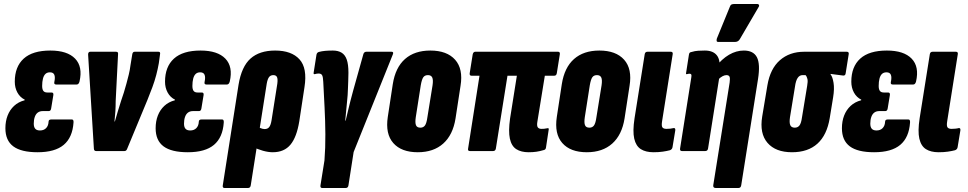

<svg xmlns="http://www.w3.org/2000/svg" viewBox="-20 -756 4846 961"><path d="M168 6Q86 6 46.5 -23.5Q7 -53 7 -114Q7 -149 18 -177.5Q29 -206 50.5 -226Q72 -246 103 -254L104 -257Q80 -269 67 -293Q54 -317 54 -347Q54 -422 98.5 -462.5Q143 -503 232 -503Q317 -503 356 -462.5Q395 -422 378 -348Q374 -333 364 -333H261Q249 -333 252 -346Q257 -369 252 -381.5Q247 -394 230 -394Q216 -394 207.5 -386Q199 -378 195 -362.5Q191 -347 191 -326Q191 -309 197 -301Q203 -293 217 -293H238Q249 -293 247 -280L236 -213Q234 -200 224 -200H194Q179 -200 169 -192.5Q159 -185 154 -170.5Q149 -156 149 -137Q149 -120 156.5 -111.5Q164 -103 180 -103Q199 -103 210.5 -114.5Q222 -126 223 -146Q223 -158 236 -158H340Q349 -158 348 -143Q343 -68 299 -31Q255 6 168 6Z M461 0Q451 0 450 -11L421 -483Q421 -497 432 -497H560Q572 -497 571 -487L559 -250Q559 -224 557.5 -199Q556 -174 553 -148H555Q562 -174 570 -199.5Q578 -225 586 -251L600 -293Q607 -316 613 -338Q619 -360 624.5 -382.5Q630 -405 633 -429L642 -484Q644 -497 654 -497H773Q784 -497 781 -484L775 -440Q770 -411 762 -380.5Q754 -350 742.5 -319Q731 -288 718 -256L616 -10Q612 0 603 0Z M920 6Q838 6 798.5 -23.5Q759 -53 759 -114Q759 -149 770 -177.5Q781 -206 802.5 -226Q824 -246 855 -254L856 -257Q832 -269 819 -293Q806 -317 806 -347Q806 -422 850.5 -462.5Q895 -503 984 -503Q1069 -503 1108 -462.5Q1147 -422 1130 -348Q1126 -333 1116 -333H1013Q1001 -333 1004 -346Q1009 -369 1004 -381.5Q999 -394 982 -394Q968 -394 959.5 -386Q951 -378 947 -362.5Q943 -347 943 -326Q943 -309 949 -301Q955 -293 969 -293H990Q1001 -293 999 -280L988 -213Q986 -200 976 -200H946Q931 -200 921 -192.5Q911 -185 906 -170.5Q901 -156 901 -137Q901 -120 908.5 -111.5Q916 -103 932 -103Q951 -103 962.5 -114.5Q974 -126 975 -146Q975 -158 988 -158H1092Q1101 -158 1100 -143Q1095 -68 1051 -31Q1007 6 920 6Z M1104 185Q1093 185 1095 172L1174 -332Q1189 -423 1234 -463Q1279 -503 1357 -503Q1439 -503 1479 -459Q1519 -415 1504 -320L1478 -149Q1465 -69 1433.5 -31.5Q1402 6 1345 6Q1323 6 1296 -1.5Q1269 -9 1249 -20L1265 -125Q1274 -119 1284.5 -114.5Q1295 -110 1305 -110Q1319 -110 1327 -119.5Q1335 -129 1339 -153L1368 -337Q1371 -360 1366.5 -370Q1362 -380 1348 -380Q1334 -380 1326.5 -370Q1319 -360 1315 -337L1235 172Q1233 185 1221 185Z M1593 185Q1582 185 1584 172L1604 47Q1609 -16 1608.5 -84Q1608 -152 1604.5 -219Q1601 -286 1598 -346Q1597 -370 1592.5 -379Q1588 -388 1575 -388Q1566 -388 1556 -385Q1552 -384 1550.5 -386Q1549 -388 1550 -393L1564 -482Q1566 -493 1576 -496Q1591 -500 1607.5 -501.5Q1624 -503 1646 -503Q1672 -503 1689.5 -492.5Q1707 -482 1715.5 -458Q1724 -434 1724 -392Q1724 -371 1723 -350.5Q1722 -330 1721.5 -311.5Q1721 -293 1720 -280Q1719 -264 1716.5 -241.5Q1714 -219 1712 -195Q1710 -171 1708 -152H1710Q1714 -169 1720.5 -196Q1727 -223 1734 -251Q1741 -279 1747 -300L1799 -486Q1803 -497 1814 -497H1940Q1952 -497 1946 -483L1750 5L1724 172Q1722 185 1710 185Z M2071 6Q1989 6 1948.5 -40Q1908 -86 1921 -171L1946 -335Q1959 -418 2007 -460.5Q2055 -503 2134 -503Q2217 -503 2258 -457Q2299 -411 2285 -326L2260 -163Q2247 -81 2198.5 -37.5Q2150 6 2071 6ZM2084 -117Q2099 -117 2107 -128Q2115 -139 2119 -168L2145 -329Q2149 -356 2143.5 -368Q2138 -380 2122 -380Q2106 -380 2098.5 -369Q2091 -358 2086 -329L2061 -169Q2057 -142 2062 -129.5Q2067 -117 2084 -117Z M2626 6Q2588 6 2564 -9.5Q2540 -25 2532 -62Q2524 -99 2533 -163L2567 -377H2520L2462 -13Q2460 0 2448 0H2332Q2320 0 2323 -13L2380 -377H2340Q2329 -377 2331 -390L2346 -484Q2349 -497 2359 -497H2773Q2784 -497 2782 -484L2767 -390Q2765 -377 2754 -377H2707L2670 -149Q2666 -127 2671.5 -119Q2677 -111 2690 -111Q2697 -111 2703.5 -111.5Q2710 -112 2719 -114Q2729 -117 2726 -105L2713 -19Q2712 -7 2702 -5Q2682 1 2664.5 3.5Q2647 6 2626 6Z M2917 6Q2835 6 2794.5 -40Q2754 -86 2767 -171L2792 -335Q2805 -418 2853 -460.5Q2901 -503 2980 -503Q3063 -503 3104 -457Q3145 -411 3131 -326L3106 -163Q3093 -81 3044.5 -37.5Q2996 6 2917 6ZM2930 -117Q2945 -117 2953 -128Q2961 -139 2965 -168L2991 -329Q2995 -356 2989.5 -368Q2984 -380 2968 -380Q2952 -380 2944.5 -369Q2937 -358 2932 -329L2907 -169Q2903 -142 2908 -129.5Q2913 -117 2930 -117Z M3251 6Q3212 6 3187.5 -9.5Q3163 -25 3154.5 -62Q3146 -99 3156 -164L3207 -485Q3209 -497 3221 -497H3337Q3349 -497 3347 -485L3294 -150Q3290 -126 3295.5 -118.5Q3301 -111 3316 -111Q3325 -111 3335 -112Q3345 -113 3352 -115Q3361 -116 3360 -104L3346 -19Q3344 -8 3333 -4Q3318 0 3297.5 3Q3277 6 3251 6Z M3563 185Q3548 185 3550 171L3632 -343Q3635 -364 3631.5 -372Q3628 -380 3616 -380Q3607 -380 3596.5 -374.5Q3586 -369 3575 -358L3560 -419Q3593 -461 3629 -482Q3665 -503 3703 -503Q3751 -503 3768.5 -469.5Q3786 -436 3774 -360L3690 171Q3688 185 3676 185ZM3393 0Q3382 0 3384 -13L3440 -368Q3442 -379 3440 -383Q3438 -387 3432 -387Q3428 -387 3425 -386.5Q3422 -386 3419 -385Q3412 -383 3414 -391L3428 -481Q3429 -489 3432 -492Q3435 -495 3442 -496Q3458 -501 3474.5 -502Q3491 -503 3508 -503Q3549 -503 3568 -479Q3587 -455 3580 -407L3578 -395L3582 -380L3524 -13Q3522 0 3510 0ZM3576 -546Q3568 -546 3567 -551Q3566 -556 3568 -563L3633 -722Q3636 -731 3641.5 -733.5Q3647 -736 3655 -736H3770Q3777 -736 3779 -730.5Q3781 -725 3776 -719L3683 -560Q3675 -546 3658 -546Z M3944 6Q3862 6 3821.5 -41Q3781 -88 3795 -173L3821 -329Q3835 -412 3883.5 -454.5Q3932 -497 4005 -497H4218Q4230 -497 4228 -485L4213 -391Q4212 -376 4199 -378L4137 -386V-384Q4147 -372 4152 -342Q4157 -312 4150 -269L4133 -165Q4119 -80 4071.5 -37Q4024 6 3944 6ZM3958 -117Q3973 -117 3981.5 -128Q3990 -139 3994 -168L4020 -326Q4024 -348 4021.5 -360Q4019 -372 4012 -380H3997Q3982 -380 3972.5 -366Q3963 -352 3959 -322L3934 -169Q3930 -142 3935.5 -129.5Q3941 -117 3958 -117Z M4355 6Q4273 6 4233.5 -23.5Q4194 -53 4194 -114Q4194 -149 4205 -177.5Q4216 -206 4237.5 -226Q4259 -246 4290 -254L4291 -257Q4267 -269 4254 -293Q4241 -317 4241 -347Q4241 -422 4285.5 -462.5Q4330 -503 4419 -503Q4504 -503 4543 -462.5Q4582 -422 4565 -348Q4561 -333 4551 -333H4448Q4436 -333 4439 -346Q4444 -369 4439 -381.5Q4434 -394 4417 -394Q4403 -394 4394.5 -386Q4386 -378 4382 -362.5Q4378 -347 4378 -326Q4378 -309 4384 -301Q4390 -293 4404 -293H4425Q4436 -293 4434 -280L4423 -213Q4421 -200 4411 -200H4381Q4366 -200 4356 -192.5Q4346 -185 4341 -170.5Q4336 -156 4336 -137Q4336 -120 4343.5 -111.5Q4351 -103 4367 -103Q4386 -103 4397.5 -114.5Q4409 -126 4410 -146Q4410 -158 4423 -158H4527Q4536 -158 4535 -143Q4530 -68 4486 -31Q4442 6 4355 6Z M4678 6Q4639 6 4614.5 -9.5Q4590 -25 4581.5 -62Q4573 -99 4583 -164L4634 -485Q4636 -497 4648 -497H4764Q4776 -497 4774 -485L4721 -150Q4717 -126 4722.5 -118.5Q4728 -111 4743 -111Q4752 -111 4762 -112Q4772 -113 4779 -115Q4788 -116 4787 -104L4773 -19Q4771 -8 4760 -4Q4745 0 4724.5 3Q4704 6 4678 6Z"/></svg>

Font: Sofia Sans Extra Condensed Black
Style: Italic
Weight: 900
Italic angle: -9°
Version: Version 4.100